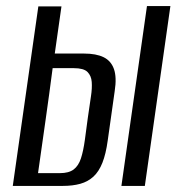

<svg xmlns="http://www.w3.org/2000/svg" viewBox="-20 -611 589 631"><path d="M22 0 106 -590H182L160 -435H256Q296 -435 320.5 -423Q345 -411 354.5 -384Q364 -357 357 -312L334 -149Q328 -105 316.5 -76Q305 -47 287 -30.5Q269 -14 244 -7Q219 0 186 0ZM105 -42H177Q206 -42 222 -54Q238 -66 246 -90.5Q254 -115 259 -152Q263 -185 268.5 -223Q274 -261 279 -295Q283 -321 281.5 -341.5Q280 -362 267.5 -374.5Q255 -387 223 -387H153Q142 -302 129.5 -214.5Q117 -127 105 -42ZM379 0 463 -591H540L456 0Z"/></svg>

Font: Alumni Sans Medium
Style: Italic
Weight: 500
Italic angle: -8°
Designer: Robert E. Leuschke
Foundry: Robert E. Leuschke
Version: Version 1.016